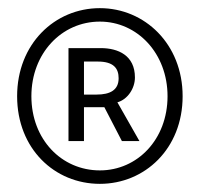

<svg xmlns="http://www.w3.org/2000/svg" viewBox="-20 -809 489 471"><path d="M225 -358C335 -358 428 -444 428 -573C428 -701 335 -789 225 -789C114 -789 22 -701 22 -573C22 -444 114 -358 225 -358ZM225 -391C131 -391 57 -467 57 -573C57 -678 131 -756 225 -756C317 -756 391 -678 391 -573C391 -467 317 -391 225 -391ZM148 -463H186V-546H236L279 -463H322L268 -558C293 -565 311 -592 311 -619C311 -673 270 -691 227 -691H148ZM186 -577V-658H220C259 -658 271 -641 271 -617C271 -588 250 -577 217 -577Z"/></svg>

Font: Genne Gothic Light
Style: Regular
Weight: 300
Designer: Ryoko NISHIZUKA (kana & ideographs); Paul D. Hunt (Latin, Greek & Cyrillic); Wenlong ZHANG (bopomofo); Sandoll Communica
Foundry: Adobe Systems Incorporated
Version: Version 1.004;PS 1.004;hotconv 16.6.51;makeotf.lib2.5.65220